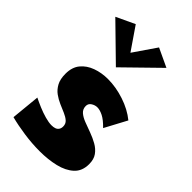

<svg xmlns="http://www.w3.org/2000/svg" viewBox="-235 -850 956 956"><g transform="rotate(45 243.0 -372.0)"><path d="M239 21Q185 21 129 13Q73 5 27 -7L42 -160Q62 -150 89 -138.5Q116 -127 143 -119.5Q170 -112 189 -112Q203 -112 213 -115.5Q223 -119 229 -127.5Q235 -136 235 -149Q235 -168 222 -179.5Q209 -191 189 -199.5Q169 -208 146 -218Q123 -228 103 -242.5Q83 -257 70 -281Q57 -305 57 -343Q57 -389 80.5 -417.5Q104 -446 142.5 -460Q181 -474 226 -474Q282 -474 341 -454.5Q400 -435 443 -400L381 -284Q352 -314 329 -325.5Q306 -337 288 -337Q272 -337 257 -327.5Q242 -318 242 -301Q242 -279 257.5 -265.5Q273 -252 298 -242.5Q323 -233 350.5 -223Q378 -213 403 -199Q428 -185 443.5 -163.5Q459 -142 459 -108Q459 -59 428.5 -31Q398 -3 348 9Q298 21 239 21ZM130 -765 226 -625 212 -543 32 -719ZM294 -765 392 -719 212 -543 198 -625Z"/></g></svg>

Font: Marhey Light
Style: Regular
Weight: 300
Designer: Nur Syamsi & Bustanul Arifin
Foundry: Namelatype
Version: Version 1.000